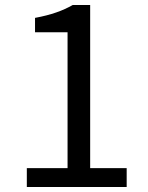

<svg xmlns="http://www.w3.org/2000/svg" viewBox="-20 -753 595 773"><path d="M88 0H490V-76H343V-733H273C233 -710 186 -693 121 -681V-623H252V-76H88Z"/></svg>

Font: Noto Sans CJK JP
Style: Regular
Weight: 400
Designer: Ryoko NISHIZUKA 西塚涼子 (kana, bopomofo & ideographs); Paul D. Hunt (Latin, Greek & Cyrillic); Sandoll Communications 산돌커뮤니
Foundry: Adobe
Version: Version 2.004;hotconv 1.0.118;makeotfexe 2.5.65603